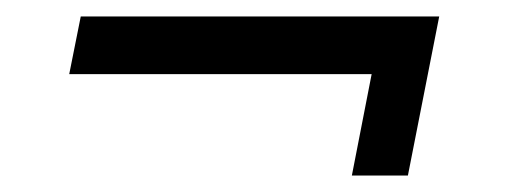

<svg xmlns="http://www.w3.org/2000/svg" viewBox="-20 -355 637 233"><path d="M513 -335 475 -142H407L431 -265H64L78 -335Z"/></svg>

Font: Piazzolla SC Medium
Style: Italic
Weight: 500
Italic angle: -11.3°
Designer: Juan Pablo del Peral
Foundry: Huerta Tipografica
Version: Version 1.330